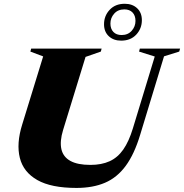

<svg xmlns="http://www.w3.org/2000/svg" viewBox="-20 -956 950 992"><path d="M306 -284.5Q288 -225.5 297.2 -185.2Q306.5 -145 343.8 -124.5Q381 -104 447 -104Q504.5 -104 546 -122.8Q587.5 -141.5 616.8 -183.2Q646 -225 666.5 -292.5L779.5 -664L698.5 -689.5L702.5 -705H910.5L906 -689.5L827.5 -665L704 -259Q674 -159.5 629.5 -99Q585 -38.5 522.5 -11.8Q460 15 375 15Q244.5 15 172.8 -25.8Q101 -66.5 82.5 -140.2Q64 -214 94.5 -312L203 -664.5L137 -689.5L141 -705H505L501 -689.5L422 -662ZM624.5 -936.5Q664 -936.5 688.5 -913.5Q713 -890.5 713 -852Q713 -808.5 684 -777.2Q655 -746 606 -746Q566.5 -746 542 -769Q517.5 -792 517.5 -830.5Q517.5 -874 546.5 -905.2Q575.5 -936.5 624.5 -936.5ZM608.5 -775Q641 -775 660.5 -797Q680 -819 680 -848Q680 -875.5 664.8 -891.5Q649.5 -907.5 622.5 -907.5Q589.5 -907.5 570 -885.5Q550.5 -863.5 550.5 -834.5Q550.5 -807 565.8 -791Q581 -775 608.5 -775Z"/></svg>

Font: Newsreader 60pt ExtraBold
Style: Italic
Weight: 800
Italic angle: -17°
Designer: Hugues Gentile
Foundry: Production Type
Version: Version 1.003